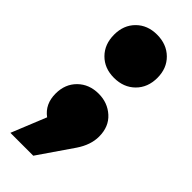

<svg xmlns="http://www.w3.org/2000/svg" viewBox="-205 -532 675 675"><g transform="rotate(45 132.5 -194.5)"><path d="M11.2 109.9 64 -20Q25.9 -47.9 25.9 -100.1Q25.9 -147.5 56.2 -177.2Q86.4 -207 133.8 -207Q178.2 -207 209.7 -178.7Q241.2 -150.4 241.2 -101.1Q241.2 -60.1 212.9 -18.1L125 109.9ZM24.9 -392.1Q24.9 -439.5 54.7 -469.2Q84.5 -499 131.8 -499Q179.7 -499 210 -469.2Q240.2 -439.5 240.2 -392.1Q240.2 -344.2 210 -314.2Q179.7 -284.2 131.8 -284.2Q84.5 -284.2 54.7 -314.2Q24.9 -344.2 24.9 -392.1Z"/></g></svg>

Font: Trueno UltraBlack
Style: Regular
Weight: 950
Designer: Julieta Ulanovsky
Foundry: Julieta Ulanovsky
Version: Version 3.001b | FøM Fix